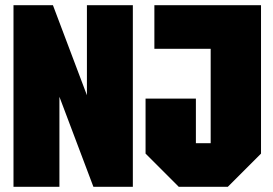

<svg xmlns="http://www.w3.org/2000/svg" viewBox="-20 -720 1054 740"><path d="M32 0V-700H184L315 -353V-700H492V0H340L209 -347V0ZM541 -128V-340H735V-168H792V-532H575V-700H986V-128L858 0H669Z"/></svg>

Font: Tektur Condensed ExtraBold
Style: Regular
Weight: 800
Width: 3
Designer: Adam Jagosz
Foundry: Adam Jagosz
Version: Version 1.005;gftools[0.9.30]